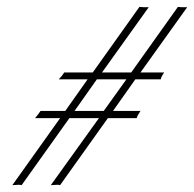

<svg xmlns="http://www.w3.org/2000/svg" viewBox="-20 -550 565 559"><path d="M155 -11Q151 -12 147 -12Q139 -12 128 -11L268 -206H182L43 -11Q39 -12 34 -12Q27 -12 16 -11L155 -206H82L91 -217Q94 -221 98 -227H170L235 -319H151L160 -329Q164 -334 167 -339H250L386 -530Q393 -529 398 -529Q403 -529 407 -529Q411 -529 413 -529L277 -339H362L498 -530Q505 -529 511 -529Q516 -529 519.5 -529Q523 -529 525 -529L389 -339H458Q449 -326 448 -319H374L309 -227H389Q380 -214 378 -206H294ZM282 -227 348 -319H262L197 -227Z"/></svg>

Font: Kapakana
Style: Regular
Weight: 400
Designer: Kousuke Nagai
Version: Version 1.002